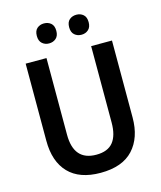

<svg xmlns="http://www.w3.org/2000/svg" viewBox="-132 -1007 935 1113"><g transform="rotate(-15 335.0 -451.0)"><path d="M594 -252Q594 -131 529 -60.5Q464 10 333 10Q207 10 141.5 -58Q76 -126 76 -251V-714H201V-254Q201 -98 336 -98Q405 -98 437 -138Q469 -178 469 -255V-714H594ZM180 -852Q180 -883 197 -897.5Q214 -912 238 -912Q263 -912 280 -897.5Q297 -883 297 -852Q297 -822 280 -807Q263 -792 238 -792Q214 -792 197 -807Q180 -822 180 -852ZM374 -852Q374 -883 391 -897.5Q408 -912 433 -912Q457 -912 474 -897.5Q491 -883 491 -852Q491 -822 474 -807Q457 -792 433 -792Q408 -792 391 -807Q374 -822 374 -852Z"/></g></svg>

Font: Noto Sans Khmer SemiCondensed SemiBold
Style: Regular
Weight: 600
Width: 4
Designer: Danh Hong and the Monotype Design Team
Foundry: Monotype Imaging Inc.
Version: Version 2.004; ttfautohint (v1.8.4.7-5d5b)